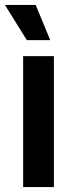

<svg xmlns="http://www.w3.org/2000/svg" viewBox="-27 -760 307 780"><path d="M67 0V-532H192V0ZM82 -597 -7 -740H118L177 -597Z"/></svg>

Font: Mona Sans SemiBold
Style: Regular
Weight: 600
Designer: Deni Anggara
Foundry: GitHub
Version: Version 2.000;Glyphs 3.2.3 (3260)